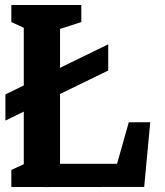

<svg xmlns="http://www.w3.org/2000/svg" viewBox="-20 -750 660 770"><path d="M1.7 -371.4 414 -572.2V-467.2L1.7 -266.4ZM25.5 -68.5 108.2 -106.6 75.4 -50.4V-678.4L108.2 -623.4L25.5 -661.5V-730H306.1V-661.5L188 -623.4L220.8 -678.4V0H25.5ZM157.2 -93.2H482.3L443.2 -71.2L496.5 -259.6H582.5L558.3 -0.4L157.8 0.1Z"/></svg>

Font: Monaspace Xenon Var ExtraLight
Style: Regular
Weight: 200
Designer: Riley Cran and the Lettermatic Team
Version: Version 1.200 (Monaspace Xenon Var)